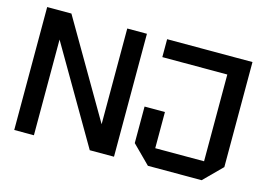

<svg xmlns="http://www.w3.org/2000/svg" viewBox="-93 -878 1467 1056"><g transform="rotate(15 640.0 -350.0)"><path d="M56 0V-700H194L512 -155V-700H624V0H486L168 -545V0ZM715 -102V-310H831V-104H1109V-598H739V-700H1225V-102L1123 0H817Z"/></g></svg>

Font: Tektur Medium
Style: Regular
Weight: 500
Designer: Adam Jagosz
Foundry: Adam Jagosz
Version: Version 1.005;gftools[0.9.30]